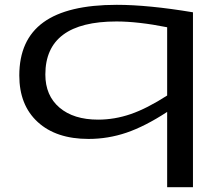

<svg xmlns="http://www.w3.org/2000/svg" viewBox="-20 -566 922 796"><path d="M780 -515V210H673V-102Q581 -42 504.5 -16Q428 10 347 10Q213 10 136.5 -60Q60 -130 60 -253Q60 -401 160 -473.5Q260 -546 464 -546Q594 -546 780 -515ZM673 -453Q613 -465 560 -471Q507 -477 463 -477Q168 -477 168 -257Q168 -170 226.5 -120Q285 -70 387 -70Q455 -70 522 -93Q589 -116 673 -170Z"/></svg>

Font: Georama ExtraExtended
Style: Regular
Weight: 400
Width: 8
Designer: Jean-Baptiste Levee
Foundry: Production Type
Version: Version 1.000